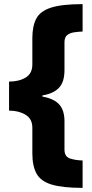

<svg xmlns="http://www.w3.org/2000/svg" viewBox="-20 -744 449 932"><path d="M381 168Q284 168 231 152Q178 136 157.5 99Q137 62 137 0V-124Q137 -167 104 -187Q71 -207 24 -207V-348Q72 -348 104.5 -367.5Q137 -387 137 -431V-558Q137 -617 156 -653.5Q175 -690 228 -707Q281 -724 381 -724V-591Q359 -590 339 -587Q319 -584 306 -573.5Q293 -563 293 -539V-404Q293 -345 265.5 -317Q238 -289 186 -281V-275Q240 -266 266.5 -238Q293 -210 293 -155V-18Q293 16 319 25Q345 34 381 35Z"/></svg>

Font: Noto Sans Ethiopic SemiCondensed Black
Style: Regular
Weight: 900
Width: 4
Designer: Monotype Design Team
Foundry: Monotype Imaging Inc.
Version: Version 2.102; ttfautohint (v1.8.4.7-5d5b)